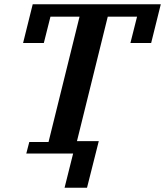

<svg xmlns="http://www.w3.org/2000/svg" viewBox="-20 -718 772 898"><path d="M117 -54H207L352 -640H216L185 -517H88L133 -698H732L687 -517H590L621 -640H484L340 -58H442L387 160H282L322 0H103Z"/></svg>

Font: IBM Plex Serif SmBld
Style: Italic
Weight: 600
Italic angle: -14°
Designer: Mike Abbink, Paul van der Laan, Pieter van Rosmalen
Foundry: Bold Monday
Version: Version 3.001